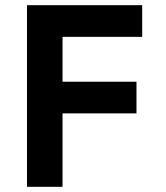

<svg xmlns="http://www.w3.org/2000/svg" viewBox="-20 -720 640 740"><path d="M84 -700H528V-578H221V-405H506V-283H221V0H84Z"/></svg>

Font: PT Mono
Style: Bold
Weight: 700
Monospace: yes
Designer: A.Korolkova, I.Chaeva
Foundry: ParaType Ltd
Version: Version 1.000 OFL